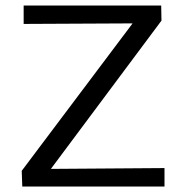

<svg xmlns="http://www.w3.org/2000/svg" viewBox="-20 -678 659 698"><path d="M578 -67V0H61L59 -57L462 -593L66 -591V-658H566L567 -603L165 -64Z"/></svg>

Font: Ysabeau Medium
Style: Regular
Weight: 500
Designer: Christian Thalmann (Catharsis Fonts)
Version: Version 0.003